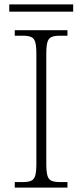

<svg xmlns="http://www.w3.org/2000/svg" viewBox="-20 -851 374 871"><path d="M47 0V-25H84Q108 -25 121.5 -31Q135 -37 140 -55Q145 -73 145 -109V-605Q145 -642 140 -659.5Q135 -677 121.5 -683Q108 -689 84 -689H47V-714H286V-689H252Q227 -689 213.5 -683Q200 -677 195 -659.5Q190 -642 190 -605V-109Q190 -73 195 -55Q200 -37 213.5 -31Q227 -25 252 -25H286V0ZM22 -798V-831H312V-798Z"/></svg>

Font: Noto Rashi Hebrew ExtraLight
Style: Regular
Weight: 250
Version: Version 1.006